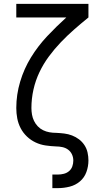

<svg xmlns="http://www.w3.org/2000/svg" viewBox="-20 -755 540 990"><path d="M250 215V145H279Q294 145 309.5 141Q325 137 336.5 127Q348 117 353 102.5Q358 88 358 73Q358 56 351 41Q344 26 331 16.5Q318 7 301.5 3.5Q285 0 269 0Q242 -1 215 -5Q188 -9 163.5 -20.5Q139 -32 119 -51Q99 -70 86.5 -94Q74 -118 69 -144.5Q64 -171 64 -198Q64 -267 84 -334Q104 -401 140 -459.5Q176 -518 223.5 -568.5Q271 -619 322 -665H64V-735H436V-665Q399 -635 363 -603.5Q327 -572 294 -537.5Q261 -503 232.5 -464.5Q204 -426 183.5 -383Q163 -340 152.5 -293Q142 -246 142 -198Q142 -181 145 -164Q148 -147 155.5 -131.5Q163 -116 175 -103.5Q187 -91 202.5 -83.5Q218 -76 235 -73Q252 -70 269 -70H270Q291 -69 311.5 -66.5Q332 -64 351.5 -56.5Q371 -49 387.5 -36.5Q404 -24 415.5 -6.5Q427 11 431.5 31.5Q436 52 436 72Q436 103 425.5 132Q415 161 392 180.5Q369 200 339 207.5Q309 215 279 215Z"/></svg>

Font: Iosevka NFM
Style: Regular
Weight: 400
Monospace: yes
Designer: Belleve Invis
Foundry: Belleve Invis
Version: Version 29.0.4; ttfautohint (v1.8.4);Nerd Fonts 3.3.0